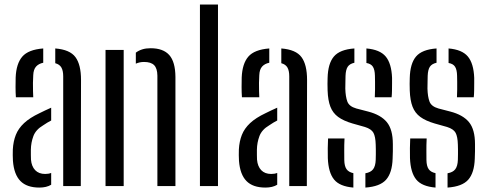

<svg xmlns="http://www.w3.org/2000/svg" viewBox="-20 -820 2150 846"><path d="M37 -111.5Q36.5 -124 36.2 -136.2Q36 -148.5 36.5 -161.5Q38.5 -197.5 49.8 -225.8Q61 -254 86 -277.5Q111 -301 154.5 -321.5Q166.5 -327.5 179.2 -333.5Q192 -339.5 205.5 -345.5V-289Q197.5 -285 188.8 -279.8Q180 -274.5 170.5 -268Q138 -249 127.2 -220.5Q116.5 -192 116 -160.5Q116 -147 116 -136.8Q116 -126.5 116.5 -116.5Q119 -87 135 -70.2Q151 -53.5 179 -53.5Q194 -53.5 205.5 -58V-6Q185 6.5 153.5 6.5Q98 6.5 69.8 -22.5Q41.5 -51.5 37 -111.5ZM50 -391.5Q48.5 -413 48.5 -435.5Q48.5 -458 49 -478.5Q51.5 -539.5 78.2 -570.5Q105 -601.5 170.5 -606.5V-543.5Q150.5 -539.5 139 -526.8Q127.5 -514 126.5 -489Q125.5 -474.5 125.2 -455.2Q125 -436 125.5 -418.5Q126 -401 126.5 -391.5ZM258.5 0V-483.5Q258.5 -508.5 250.5 -522.5Q242.5 -536.5 223.5 -541.5V-606.5Q288 -601.5 312.5 -568.2Q337 -535 337 -468L336 0Z M445 0V-600H525V0ZM673.5 0V-487Q673 -519 659 -533Q645 -547 614.5 -547Q604.5 -547 595.5 -545Q586.5 -543 578.5 -539.5V-588Q591 -597.5 607 -602.5Q623 -607.5 643.5 -607.5Q699 -607.5 725.8 -577.5Q752.5 -547.5 753 -481V0Z M861 0V-800H940.5V0Z M1033 -111.5Q1032.5 -124 1032.2 -136.2Q1032 -148.5 1032.5 -161.5Q1034.5 -197.5 1045.8 -225.8Q1057 -254 1082 -277.5Q1107 -301 1150.5 -321.5Q1162.5 -327.5 1175.2 -333.5Q1188 -339.5 1201.5 -345.5V-289Q1193.5 -285 1184.8 -279.8Q1176 -274.5 1166.5 -268Q1134 -249 1123.2 -220.5Q1112.5 -192 1112 -160.5Q1112 -147 1112 -136.8Q1112 -126.5 1112.5 -116.5Q1115 -87 1131 -70.2Q1147 -53.5 1175 -53.5Q1190 -53.5 1201.5 -58V-6Q1181 6.5 1149.5 6.5Q1094 6.5 1065.8 -22.5Q1037.5 -51.5 1033 -111.5ZM1046 -391.5Q1044.5 -413 1044.5 -435.5Q1044.5 -458 1045 -478.5Q1047.5 -539.5 1074.2 -570.5Q1101 -601.5 1166.5 -606.5V-543.5Q1146.5 -539.5 1135 -526.8Q1123.5 -514 1122.5 -489Q1121.5 -474.5 1121.2 -455.2Q1121 -436 1121.5 -418.5Q1122 -401 1122.5 -391.5ZM1254.5 0V-483.5Q1254.5 -508.5 1246.5 -522.5Q1238.5 -536.5 1219.5 -541.5V-606.5Q1284 -601.5 1308.5 -568.2Q1333 -535 1333 -468L1332 0Z M1424.5 -123Q1424 -146 1424.2 -167Q1424.5 -188 1425.5 -210H1498Q1496.5 -179 1496.8 -155.8Q1497 -132.5 1497 -115Q1497.5 -88 1506.8 -74.8Q1516 -61.5 1537 -57V6.5Q1476.5 1.5 1451.8 -29.2Q1427 -60 1424.5 -123ZM1590 6.5V-56.5Q1613.5 -60.5 1624 -74.2Q1634.5 -88 1635.5 -115.5Q1636 -130 1636 -140.5Q1636 -151 1636 -160.8Q1636 -170.5 1635.5 -182.5Q1634.5 -218 1625.5 -234.8Q1616.5 -251.5 1588 -260.5L1533 -276Q1493.5 -287.5 1470 -304.8Q1446.5 -322 1435.8 -349.8Q1425 -377.5 1423.5 -421.5Q1423 -439.5 1423 -451.2Q1423 -463 1423.5 -476Q1425 -540 1451.2 -571Q1477.5 -602 1541.5 -606.5V-543.5Q1521 -539 1512.2 -526Q1503.5 -513 1502.5 -486Q1502.5 -477 1502 -462Q1501.5 -447 1501.5 -429.5Q1502.5 -394 1510.5 -372.5Q1518.5 -351 1550 -342L1602 -328.5Q1658 -314 1684.5 -281.8Q1711 -249.5 1711 -185Q1711 -167 1711 -153.2Q1711 -139.5 1710 -121Q1708 -58.5 1681.2 -28.2Q1654.5 2 1590 6.5ZM1631.5 -391.5Q1632.5 -408 1632.5 -425.8Q1632.5 -443.5 1632.5 -459.5Q1632.5 -475.5 1632 -486.5Q1631.5 -512.5 1623.2 -525.8Q1615 -539 1594.5 -542.5V-606.5Q1654 -601.5 1679.5 -571Q1705 -540.5 1707.5 -477Q1707.5 -469.5 1707.5 -453.8Q1707.5 -438 1707.2 -421Q1707 -404 1705.5 -391.5Z M1786.5 -123Q1786 -146 1786.2 -167Q1786.5 -188 1787.5 -210H1860Q1858.5 -179 1858.8 -155.8Q1859 -132.5 1859 -115Q1859.5 -88 1868.8 -74.8Q1878 -61.5 1899 -57V6.5Q1838.5 1.5 1813.8 -29.2Q1789 -60 1786.5 -123ZM1952 6.5V-56.5Q1975.5 -60.5 1986 -74.2Q1996.5 -88 1997.5 -115.5Q1998 -130 1998 -140.5Q1998 -151 1998 -160.8Q1998 -170.5 1997.5 -182.5Q1996.5 -218 1987.5 -234.8Q1978.5 -251.5 1950 -260.5L1895 -276Q1855.5 -287.5 1832 -304.8Q1808.5 -322 1797.8 -349.8Q1787 -377.5 1785.5 -421.5Q1785 -439.5 1785 -451.2Q1785 -463 1785.5 -476Q1787 -540 1813.2 -571Q1839.5 -602 1903.5 -606.5V-543.5Q1883 -539 1874.2 -526Q1865.5 -513 1864.5 -486Q1864.5 -477 1864 -462Q1863.5 -447 1863.5 -429.5Q1864.5 -394 1872.5 -372.5Q1880.5 -351 1912 -342L1964 -328.5Q2020 -314 2046.5 -281.8Q2073 -249.5 2073 -185Q2073 -167 2073 -153.2Q2073 -139.5 2072 -121Q2070 -58.5 2043.2 -28.2Q2016.5 2 1952 6.5ZM1993.5 -391.5Q1994.5 -408 1994.5 -425.8Q1994.5 -443.5 1994.5 -459.5Q1994.5 -475.5 1994 -486.5Q1993.5 -512.5 1985.2 -525.8Q1977 -539 1956.5 -542.5V-606.5Q2016 -601.5 2041.5 -571Q2067 -540.5 2069.5 -477Q2069.5 -469.5 2069.5 -453.8Q2069.5 -438 2069.2 -421Q2069 -404 2067.5 -391.5Z"/></svg>

Font: Big Shoulders Stencil Text Thin
Style: Regular
Weight: 400
Version: Version 2.001